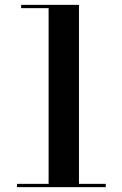

<svg xmlns="http://www.w3.org/2000/svg" viewBox="-20 -770 504 790"><path d="M50 -13.5H180V-736.5H67V-750H305V-13.5H415V0H50Z"/></svg>

Font: Bodoni* 16pt Medium
Style: Regular
Weight: 500
Version: Version 2.3